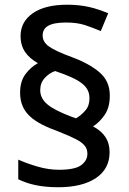

<svg xmlns="http://www.w3.org/2000/svg" viewBox="-20 -785 545 811"><path d="M64.9 -394C64.9 -306.2 123.5 -267.1 228 -229C261.7 -215.8 287.6 -204.1 305.2 -194.8C339.8 -175.3 349.1 -158.7 349.1 -134.8C349.1 -116.7 340.8 -101.1 323.7 -87.9C306.6 -74.7 274.9 -67.9 229 -67.9C199.7 -67.9 169.4 -72.3 138.2 -81.5C106.4 -90.8 79.6 -100.6 57.1 -110.8V-27.8C99.6 -6.8 152.3 5.9 226.1 5.9C293.9 5.9 347.2 -7.3 385.7 -33.2C423.8 -59.1 442.9 -95.2 442.9 -142.1C442.9 -192.9 418.5 -227.1 373 -251C392.1 -263.2 408.7 -279.8 422.9 -300.8C437 -321.8 443.8 -348.6 443.8 -381.8C443.8 -421.9 429.7 -454.1 400.9 -479C372.1 -503.9 333 -525.4 283.2 -543.9C236.3 -561 204.1 -576.2 186.5 -588.9C168.9 -601.6 160.2 -616.7 160.2 -634.8C160.2 -669.9 187 -689.9 258.8 -689.9C289.1 -689.9 315.4 -686.5 338.4 -679.2C360.8 -671.9 383.3 -663.1 405.8 -653.8L437 -729C384.8 -750.5 335.9 -765.1 264.2 -765.1C202.1 -765.1 153.8 -753.4 119.1 -729.5C84.5 -705.6 66.9 -673.3 66.9 -632.8C66.9 -579.6 93.3 -544.9 140.1 -518.1C120.1 -507.3 102.5 -491.7 87.4 -471.7C72.3 -451.2 64.9 -425.3 64.9 -394ZM149.9 -403.8C149.9 -424.8 156.2 -441.9 169.4 -456.1C182.6 -470.2 196.8 -479.5 212.9 -484.9C327.6 -446.8 357.9 -417.5 357.9 -369.1C357.9 -348.1 352.1 -331.1 339.8 -317.4C327.6 -303.7 314.9 -293 300.8 -285.2L284.2 -291C234.9 -309.6 200.2 -327.1 180.2 -344.2C160.2 -360.8 149.9 -380.9 149.9 -403.8Z"/></svg>

Font: Noto Reveo Sans
Style: Regular
Weight: 500
Designer: Monotype Design Team
Foundry: Monotype Imaging Inc.
Version: Version 2.007